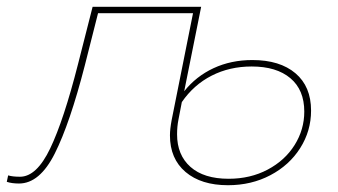

<svg xmlns="http://www.w3.org/2000/svg" viewBox="-64 -537 995 566"><path d="M853 -211Q853 -151 821 -100.5Q789 -50 733 -20.5Q677 9 608 9Q529 9 483 -30Q437 -69 437 -138Q437 -156 442 -183L505 -498H225L186 -344Q142 -173 97.5 -84.5Q53 4 -8 4Q-29 4 -44 -1L-40 -20Q-27 -16 -5 -16Q44 -16 84 -99.5Q124 -183 166 -348L209 -517H529L479 -268Q514 -312 565.5 -336Q617 -360 680 -360Q761 -360 807 -321Q853 -282 853 -211ZM833 -208Q833 -272 792 -306.5Q751 -341 678 -341Q613 -341 560 -314Q507 -287 472 -236L462 -184Q458 -164 458 -141Q458 -80 497.5 -45Q537 -10 610 -10Q674 -10 725 -37Q776 -64 804.5 -109.5Q833 -155 833 -208Z"/></svg>

Font: Montserrat Alternates Thin
Style: Italic
Weight: 250
Italic angle: -11.3°
Designer: Julieta Ulanovsky
Foundry: Julieta Ulanovsky
Version: Version 7.200